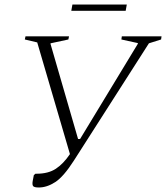

<svg xmlns="http://www.w3.org/2000/svg" viewBox="-20 -821 736 851"><path d="M308 -110Q262 -38 225 -14Q188 10 152 10Q132 10 127 4Q122 -2 125 -19L130 -45L137 -51H142Q194 -51 227.5 -73Q261 -95 290 -138L145 -633L90 -646L93 -660H286L283 -646L204 -629V-626L326 -205H335L591 -627V-630L518 -646L520 -660H696L694 -646L640 -629ZM296 -773 301 -801H542L537 -773Z"/></svg>

Font: Spectral ExtraLight
Style: Italic
Weight: 275
Italic angle: -10°
Designer: Jean-Baptiste Levee
Foundry: Production Type
Version: Version 2.001